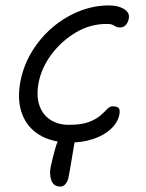

<svg xmlns="http://www.w3.org/2000/svg" viewBox="-20 -515 537 706"><path d="M202 171Q177 171 169 148.5Q161 126 166 101Q173 67 182.5 33.5Q192 0 205.5 -22Q219 -44 236 -44Q249 -44 255 -34Q261 -24 256 -2Q251 27 246.5 53.5Q242 80 238.5 101.5Q235 123 232 137Q229 152 221 161.5Q213 171 202 171ZM240 9Q170 9 124 -19.5Q78 -48 60 -99.5Q42 -151 56 -220Q68 -278 99 -328Q130 -378 174.5 -415.5Q219 -453 272 -474Q325 -495 380 -495Q404 -495 422 -488.5Q440 -482 448.5 -471Q457 -460 453 -444Q450 -431 442 -422.5Q434 -414 421 -414Q411 -414 405.5 -417.5Q400 -421 393.5 -424Q387 -427 372 -427Q312 -427 259.5 -396Q207 -365 170 -316Q133 -267 122 -211Q113 -163 124.5 -128.5Q136 -94 164.5 -75Q193 -56 233 -56Q280 -56 307 -66.5Q334 -77 349 -90Q364 -103 373.5 -113.5Q383 -124 394 -124Q411 -124 416.5 -117.5Q422 -111 419 -94Q413 -64 387.5 -40.5Q362 -17 323 -4Q284 9 240 9Z"/></svg>

Font: Shantell Sans Light
Style: Italic
Weight: 300
Italic angle: -11°
Designer: Stephen Nixon, Anya Danilova, Shantell Martin
Foundry: Arrow Type
Version: Version 1.008;[ac192a2d6]